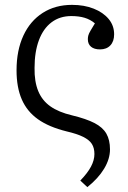

<svg xmlns="http://www.w3.org/2000/svg" viewBox="-20 -539 524 789"><path d="M339 230 310 203Q340 172 354 145.5Q368 119 368 94Q368 69 357.5 52.5Q347 36 322 23.5Q297 11 254 1Q181 -17 136 -49Q91 -81 69.5 -130.5Q48 -180 48 -250Q48 -332 76 -392.5Q104 -453 155.5 -486Q207 -519 276 -519Q326 -519 365 -503.5Q404 -488 426.5 -461Q449 -434 449 -398Q449 -369 433.5 -352.5Q418 -336 391 -336Q367 -336 354 -347Q341 -358 341 -378Q341 -386 343 -393.5Q345 -401 352 -413Q359 -425 370 -443Q351 -459 327.5 -466Q304 -473 273 -473Q226 -473 192 -447.5Q158 -422 140 -374Q122 -326 122 -260Q121 -204 137 -165Q153 -126 187 -102Q221 -78 276 -65Q334 -51 368 -33.5Q402 -16 417 10Q432 36 432 75Q432 114 408 154Q384 194 339 230Z"/></svg>

Font: Literata 18pt Light
Style: Regular
Weight: 300
Designer: Latin by Veronika Burian and Jose Scaglione. Greek by Irene Vlachou. Cyrillic by Vera Evstafieva.
Foundry: TypeTogether
Version: Version 3.103;gftools[0.9.29]